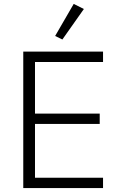

<svg xmlns="http://www.w3.org/2000/svg" viewBox="-20 -962 614 982"><path d="M409 -916 357 -942 262 -778 299 -760ZM507 0V-53H159V-328H490V-381H159V-645H507V-698H99V0Z"/></svg>

Font: IBM Plex Thai Looped Light
Style: Regular
Weight: 300
Designer: Mike Abbink, Paul van der Laan, Pieter van Rosmalen, Ben Mitchell, Mark Frömberg
Foundry: Bold Monday
Version: Version 1.0